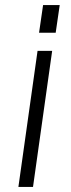

<svg xmlns="http://www.w3.org/2000/svg" viewBox="-20 -742 280 762"><path d="M187 -540 111 0H53L129 -540ZM217 -722 201 -612H135L151 -722Z"/></svg>

Font: Pathway Extreme 8pt Thin 12pt Thin
Style: Italic
Weight: 250
Italic angle: -8°
Version: Version 1.001;gftools[0.9.26]